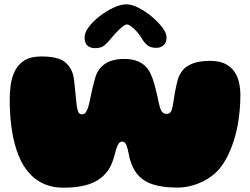

<svg xmlns="http://www.w3.org/2000/svg" viewBox="-20 -877 1160 891"><path d="M273 -6Q226.5 -6 189 -21.5Q151.5 -37 123.8 -65Q96 -93 77.5 -130Q66 -153.5 57.2 -179.8Q48.5 -206 42.2 -234.8Q36 -263.5 32.2 -293.8Q28.5 -324 26.8 -354.8Q25 -385.5 25 -416.5Q25 -447.5 29.5 -481.8Q34 -516 48.5 -546.5Q63 -577 92.5 -596Q122 -615 172.5 -615Q250 -615 282 -588.5Q314 -562 321.5 -519Q323 -510.5 324.5 -498.8Q326 -487 327.2 -473.5Q328.5 -460 330 -445.5Q331.5 -431 332.8 -417.2Q334 -403.5 335.5 -391Q338 -371.5 342.5 -359Q347 -346.5 361.5 -346.5Q374.5 -346.5 382.5 -363Q390.5 -379.5 395.5 -404Q398.5 -418 401.8 -433.5Q405 -449 408.5 -464.5Q412 -480 415.8 -494.2Q419.5 -508.5 423 -520Q435 -558.5 467.8 -581Q500.5 -603.5 556.5 -603.5Q589 -603.5 612.8 -595.2Q636.5 -587 653.5 -570.8Q670.5 -554.5 681 -530Q685 -521 689 -509.8Q693 -498.5 696.5 -486Q700 -473.5 703.2 -460.2Q706.5 -447 709.5 -433.8Q712.5 -420.5 715 -408Q720.5 -379.5 728 -364Q735.5 -348.5 754 -348.5Q770 -348.5 775.8 -364.8Q781.5 -381 785 -405Q786.5 -414 788 -424.8Q789.5 -435.5 791.5 -446.8Q793.5 -458 796 -469.5Q798.5 -481 801 -491.5Q803.5 -502 806 -511Q812.5 -531.5 827.5 -550.5Q842.5 -569.5 873.2 -582Q904 -594.5 956.5 -594.5Q996.5 -594.5 1023.2 -581.8Q1050 -569 1066 -546.8Q1082 -524.5 1088.8 -495.8Q1095.5 -467 1095.5 -435Q1095.5 -400 1092.2 -364.2Q1089 -328.5 1082.5 -293.5Q1076 -258.5 1065.5 -225.5Q1055 -192.5 1041 -162.5Q1027 -132.5 1008.5 -107Q976 -61.5 919.5 -34Q863 -6.5 801.5 -6.5Q736.5 -6.5 690.2 -21Q644 -35.5 616 -70Q610.5 -77 605.5 -84.8Q600.5 -92.5 596.5 -101.2Q592.5 -110 588.8 -119.8Q585 -129.5 582.2 -140Q579.5 -150.5 577.5 -162Q573.5 -185.5 566.8 -202.8Q560 -220 547.5 -220Q534 -220 526.5 -203.8Q519 -187.5 513 -162.5Q506.5 -135.5 496.8 -113.8Q487 -92 473 -75.5Q452 -50 422.8 -34.8Q393.5 -19.5 356.2 -12.8Q319 -6 273 -6ZM422.5 -653.5Q372.5 -653.5 372.5 -704Q372.5 -726 392.2 -752.2Q412 -778.5 442.8 -802.2Q473.5 -826 507 -841.5Q540.5 -857 567.5 -857Q591.5 -857 623.2 -840.8Q655 -824.5 684.5 -799.8Q714 -775 733.5 -749.2Q753 -723.5 753 -704Q753 -681 740 -668Q727 -655 705 -655Q677.5 -655 662.5 -668.2Q647.5 -681.5 635.5 -702.5Q628 -715.5 615.2 -729.8Q602.5 -744 589.8 -753.8Q577 -763.5 569 -763.5Q561.5 -763.5 548 -752.8Q534.5 -742 520.5 -727.2Q506.5 -712.5 496.5 -700Q481 -680.5 465 -667Q449 -653.5 422.5 -653.5Z"/></svg>

Font: Gluten Black
Style: Regular
Weight: 900
Designer: Tyler Finck
Foundry: Etcetera Type Company
Version: Version 1.300